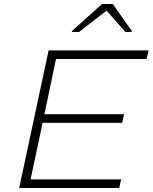

<svg xmlns="http://www.w3.org/2000/svg" viewBox="-20 -940 763 960"><path d="M76 0 223 -688H723L713 -645H260L202 -369H600L591 -326H193L133 -43H586L576 0ZM339 -780 340 -785 490 -920H544L639 -785L638 -780H607L513 -887L375 -780Z"/></svg>

Font: Saira Expanded ExtraLight
Style: Italic
Weight: 250
Width: 7
Italic angle: -12°
Designer: Hector Gatti with collaboration of the Omnibus-Type team
Foundry: Omnibus-Type
Version: Version 1.101